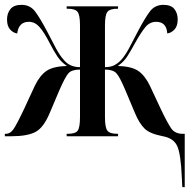

<svg xmlns="http://www.w3.org/2000/svg" viewBox="-20 -562 799 792"><path d="M732 210H742V-10H734Q702 -10 686.5 -32Q671 -54 642 -115L598 -209Q578 -250 551 -269Q524 -288 466 -290Q490 -306 505 -329.5Q520 -353 538 -386Q562 -429 580 -450.5Q598 -472 624 -472Q667 -472 670 -424Q686 -426 699.5 -440Q713 -454 713 -482Q713 -507 699.5 -524.5Q686 -542 654 -542Q619 -542 598.5 -515Q578 -488 549 -433Q528 -392 511.5 -361.5Q495 -331 479 -314Q468 -302 452.5 -293.5Q437 -285 413 -285V-457Q413 -500 423 -513Q433 -526 465 -526H467V-536H255V-526H259Q290 -526 300 -513Q310 -500 310 -457V-285Q268 -285 244 -314Q228 -331 211.5 -361.5Q195 -392 174 -433Q145 -488 124.5 -515Q104 -542 69 -542Q37 -542 23 -524.5Q9 -507 9 -482Q9 -454 22 -440Q35 -426 51 -424Q57 -472 99 -472Q124 -472 143 -450.5Q162 -429 184 -386Q201 -353 216.5 -329.5Q232 -306 256 -290Q198 -288 171 -269Q144 -250 124 -209L81 -116Q49 -48 35.5 -29Q22 -10 5 -10H0V0H28Q92 0 126 -17.5Q160 -35 186 -98L225 -190Q249 -245 262.5 -260Q276 -275 310 -275V-79Q310 -36 300.5 -23Q291 -10 260 -10H255V0H467V-10H465Q433 -10 423 -23Q413 -36 413 -79V-275Q446 -275 460 -260Q474 -245 497 -190L537 -95Q555 -52 577 -31Q599 -10 652 0Q696 8 711 40.5Q726 73 730 170Z"/></svg>

Font: Noto Serif Display Condensed Semi
Style: Regular
Weight: 600
Width: 3
Designer: Monotype Design Team
Foundry: Monotype Imaging Inc.
Version: Version 1.900